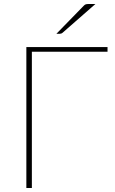

<svg xmlns="http://www.w3.org/2000/svg" viewBox="-20 -938 572 958"><path d="M111.5 0ZM516.5 -680H139V0H111.5V-703H516.5ZM456 -918 291.5 -774Q286.5 -769.5 278.5 -769.5H261.5L397.5 -909Q402.5 -914.5 407.5 -916.2Q412.5 -918 422.5 -918Z"/></svg>

Font: Lato Thin
Style: Regular
Weight: 200
Designer: Lukasz Dziedzic
Foundry: tyPoland Lukasz Dziedzic
Version: Version 2.007; 2014-02-27